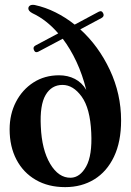

<svg xmlns="http://www.w3.org/2000/svg" viewBox="-20 -758 536 788"><path d="M477 -264Q477 -176 447.8 -114.8Q418.5 -53.5 366.8 -21.8Q315 10 247.5 10Q178 10 126.8 -19.8Q75.5 -49.5 47.5 -103Q19.5 -156.5 19.5 -227Q19.5 -289.5 45.5 -339.8Q71.5 -390 117.2 -419.5Q163 -449 222.5 -449Q258.5 -449 287.5 -434Q316.5 -419 334 -389Q318.5 -451.5 293.8 -504.5Q269 -557.5 237.5 -599L137.5 -546Q125 -539.5 119.5 -552Q113.5 -565 126 -571.5L219 -621Q170.5 -677 113.5 -703.5Q95 -713 96.5 -725Q97 -731.5 103.5 -735.5Q110 -739.5 122.5 -737.5Q166.5 -728 208 -707.2Q249.5 -686.5 286.5 -657L384.5 -709.5Q397.5 -716.5 403.5 -703.5Q409.5 -691 396.5 -684L309.5 -637.5Q384.5 -569.5 430.8 -471Q477 -372.5 477 -264ZM147.5 -239Q151.5 -143.5 186 -85.5Q220.5 -27.5 270.5 -28.5Q308.5 -29.5 333.8 -75Q359 -120.5 354.5 -213.5Q350 -313.5 315.2 -361.5Q280.5 -409.5 236.5 -409.5Q191.5 -409.5 167.2 -368.2Q143 -327 147.5 -239Z"/></svg>

Font: Fraunces 144pt Soft SemiBold
Style: Regular
Weight: 600
Version: Version 1.000;[b76b70a41]